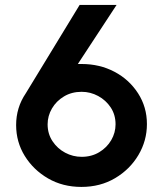

<svg xmlns="http://www.w3.org/2000/svg" viewBox="-20 -726 640 756"><path d="M300.5 10Q227 10 169.2 -23.5Q111.5 -57 77.5 -112Q43.5 -167 43.5 -233.5Q43.5 -302.5 81.5 -358.5L293.5 -706.5H439L286.5 -474H301.5Q372.5 -474 430.5 -443.5Q488.5 -413 523.5 -358.8Q558.5 -304.5 558.5 -237.5Q558.5 -172 525 -115.5Q491.5 -59 433.2 -24.5Q375 10 300.5 10ZM301.5 -108.5Q340.5 -108.5 370.8 -126.8Q401 -145 418 -174.2Q435 -203.5 435 -236.5Q435 -274 416 -302.8Q397 -331.5 366.5 -348Q336 -364.5 301.5 -364.5Q262 -364.5 231.8 -346.2Q201.5 -328 184.5 -298.8Q167.5 -269.5 167.5 -236.5Q167.5 -199 186.8 -170Q206 -141 236.5 -124.8Q267 -108.5 301.5 -108.5Z"/></svg>

Font: Acari Sans
Style: Bold
Weight: 700
Designer: Alfredo Marco Pradil and Stefan Peev (font) & Cristiano Sobral (main changes)
Foundry: Alfredo Marco Pradil and Stefan Peev (font) & Cristiano Sobral (main changes)
Version: Version 1.063; ttfautohint (v1.8.3)